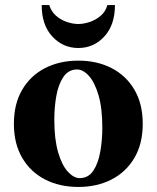

<svg xmlns="http://www.w3.org/2000/svg" viewBox="-20 -730 620 760"><path d="M290 -490Q364 -490 421.5 -460.5Q479 -431 512 -375Q545 -319 545 -240Q545 -161 512 -105Q479 -49 421.5 -19.5Q364 10 290 10Q216 10 158.5 -19.5Q101 -49 68 -105Q35 -161 35 -240Q35 -319 68 -375Q101 -431 158.5 -460.5Q216 -490 290 -490ZM295 -25Q330 -25 349.5 -54.5Q369 -84 377 -130Q385 -176 385 -224Q385 -302 370 -353Q355 -404 332 -429.5Q309 -455 285 -455Q251 -455 231 -425.5Q211 -396 203 -350.5Q195 -305 195 -256Q195 -179 210 -127.5Q225 -76 248.5 -50.5Q272 -25 295 -25ZM290 -540Q229 -540 187 -585.5Q145 -631 145 -710H175Q183 -684 202 -667.5Q221 -651 245 -643Q269 -635 290 -635Q311 -635 335 -643Q359 -651 378.5 -667.5Q398 -684 405 -710H435Q435 -631 393 -585.5Q351 -540 290 -540Z"/></svg>

Font: Brygada 1918
Style: Regular
Weight: 400
Designer: Mateusz Machalski | Borys Kosmynka | Przemek Hoffer
Foundry: NIEPODLEGLA 2018
Version: Version 3.006